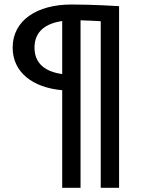

<svg xmlns="http://www.w3.org/2000/svg" viewBox="-20 -678 644 872"><path d="M262.5 -341.7C189.2 -351.7 136.7 -386.7 136.7 -461.7C136.7 -536.7 189.2 -571.7 262.5 -582.5ZM437.5 -581.7V175H520.8V-650C505.8 -650.8 405 -657.5 304.2 -657.5C148.3 -657.5 37.5 -585.8 37.5 -461.7C37.5 -349.2 129.2 -280 262.5 -268.3V175H345.8V-585.8C383.3 -585 417.5 -582.5 437.5 -581.7Z"/></svg>

Font: Boon Medium
Style: Regular
Weight: 500
Designer: Sungsit Sawaiwan
Foundry: FontUni
Version: Version 2.0